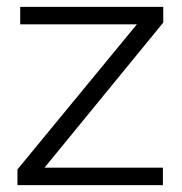

<svg xmlns="http://www.w3.org/2000/svg" viewBox="-20 -541 532 561"><path d="M31 -46V0H456V-51H110L457 -475V-521H39V-470H380Z"/></svg>

Font: FIGSv2-sans-serif
Style: Regular
Weight: 400
Designer: Matt McInerney, Pablo Impallari, Rodrigo Fuenzalida,Mirko Velimirovic
Foundry: Matt McInerney, Pablo Impallari, Rodrigo Fuenzalida
Version: Version 4.021;hotconv 1.0.109;makeotfexe 2.5.65596